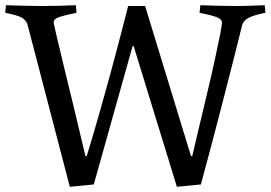

<svg xmlns="http://www.w3.org/2000/svg" viewBox="-22 -708 1039 737"><path d="M491 -531H487L338 0L246 9L83 -616Q76 -633 59.5 -641.5Q43 -650 -2 -659L1 -688Q33 -687 65 -686Q97 -685 134 -685Q206 -685 269 -688L272 -659Q232 -651 208 -643.5Q184 -636 184 -622Q184 -619 194 -575.5Q204 -532 221.5 -460Q239 -388 261 -297.5Q283 -207 306 -109H311Q336 -191 359.5 -273.5Q383 -356 403 -429.5Q423 -503 438 -561Q453 -619 461.5 -652Q470 -685 470 -685H535L711 -109H716Q729 -165 744.5 -230Q760 -295 775.5 -360Q791 -425 803 -480.5Q815 -536 822.5 -573.5Q830 -611 830 -621Q830 -635 807.5 -643Q785 -651 744 -659L747 -688Q779 -687 811 -686Q843 -685 880 -685Q918 -685 940.5 -686Q963 -687 994 -688L997 -659Q952 -650 932 -639.5Q912 -629 907 -610Q907 -610 899.5 -579.5Q892 -549 879 -497.5Q866 -446 849.5 -381.5Q833 -317 815 -248Q797 -179 780 -115Q763 -51 749 0L657 9Z"/></svg>

Font: Average
Style: Regular
Weight: 400
Designer: Eduardo Tunni
Foundry: Eduardo Rodriguez Tunni
Version: Version 1.003; ttfautohint (v1.8.4.7-5d5b)